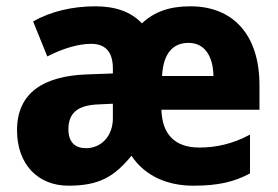

<svg xmlns="http://www.w3.org/2000/svg" viewBox="-20 -579 883 609"><path d="M584 -559C516 -559 469 -541 430 -505C395 -542 346 -559 282 -559C211 -559 141 -543 85 -511L130 -400C179 -425 228 -440 269 -440C310 -440 338 -419 338 -362V-346L256 -343C117 -338 34 -284 34 -166C34 -57 101 10 197 10C294 10 342 -18 397 -85C440 -20 512 10 593 10C672 10 723 -2 773 -29V-152C717 -122 664 -111 612 -111C533 -111 494 -155 492 -231H803V-309C803 -470 718 -559 584 -559ZM578 -443C629 -443 656 -401 657 -338H494C498 -413 531 -443 578 -443ZM295 -248 338 -250V-204C338 -146 300 -109 253 -109C219 -109 197 -127 197 -169C197 -218 223 -246 295 -248Z"/></svg>

Font: Noto Sans Lao Looped SemiCondensed ExtraBold
Style: Regular
Weight: 800
Width: 4
Designer: Mark Frömberg, Ben Mitchell
Foundry: The Fontpad Ltd
Version: Version 1.002